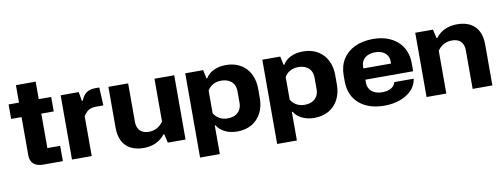

<svg xmlns="http://www.w3.org/2000/svg" viewBox="-67 -1048 4143 1580"><g transform="rotate(-10 2005.0 -258.0)"><path d="M215 0Q166 0 137.5 -24Q109 -48 109 -98V-683H274V-128H381V0ZM22 -416V-537H378V-416Z M457 0V-537H608L621 -461H628Q646 -506 674.5 -525.5Q703 -545 748 -545H781L789 -394H727Q700 -394 681 -387Q662 -380 648.5 -366.5Q635 -353 622 -333V0Z M1406 -537V0H1258L1241 -73H1234Q1204 -33 1158.5 -12Q1113 9 1057 9Q991 9 946 -15.5Q901 -40 878.5 -85.5Q856 -131 856 -194V-537H1021V-217Q1021 -184 1032.5 -161.5Q1044 -139 1066.5 -127Q1089 -115 1121 -115Q1161 -115 1191.5 -133Q1222 -151 1241 -180V-537Z M1498 167V-537H1648L1663 -465H1669Q1691 -503 1735.5 -524.5Q1780 -546 1838 -546Q1891 -546 1933 -529Q1975 -512 2005 -480.5Q2035 -449 2051 -405Q2067 -361 2067 -307V-230Q2067 -159 2039 -105Q2011 -51 1959.5 -21Q1908 9 1838 9Q1780 9 1735.5 -13Q1691 -35 1669 -72H1663V167ZM1778 -111Q1814 -111 1840.5 -124Q1867 -137 1881.5 -162Q1896 -187 1896 -221V-317Q1896 -351 1881.5 -375.5Q1867 -400 1840.5 -413Q1814 -426 1778 -426Q1739 -426 1709.5 -409.5Q1680 -393 1663 -363V-174Q1680 -145 1709.5 -128Q1739 -111 1778 -111Z M2142 167V-537H2292L2307 -465H2313Q2335 -503 2379.5 -524.5Q2424 -546 2482 -546Q2535 -546 2577 -529Q2619 -512 2649 -480.5Q2679 -449 2695 -405Q2711 -361 2711 -307V-230Q2711 -159 2683 -105Q2655 -51 2603.5 -21Q2552 9 2482 9Q2424 9 2379.5 -13Q2335 -35 2313 -72H2307V167ZM2422 -111Q2458 -111 2484.5 -124Q2511 -137 2525.5 -162Q2540 -187 2540 -221V-317Q2540 -351 2525.5 -375.5Q2511 -400 2484.5 -413Q2458 -426 2422 -426Q2383 -426 2353.5 -409.5Q2324 -393 2307 -363V-174Q2324 -145 2353.5 -128Q2383 -111 2422 -111Z M3067 10Q3001 10 2948 -7.5Q2895 -25 2857 -58Q2819 -91 2799 -138.5Q2779 -186 2779 -245V-293Q2779 -371 2814.5 -428Q2850 -485 2915 -516Q2980 -547 3067 -547Q3131 -547 3182.5 -529.5Q3234 -512 3271 -479Q3308 -446 3328 -399.5Q3348 -353 3348 -296V-228H2922V-322H3193L3180 -307V-340Q3180 -369 3166 -390.5Q3152 -412 3127 -424Q3102 -436 3067 -436Q3030 -436 3003.5 -423.5Q2977 -411 2963 -388.5Q2949 -366 2949 -336V-202Q2949 -173 2963.5 -150Q2978 -127 3005 -114.5Q3032 -102 3069 -102Q3114 -102 3143 -119Q3172 -136 3180 -167H3342Q3334 -112 3296 -72.5Q3258 -33 3199 -11.5Q3140 10 3067 10Z M3420 0V-537H3568L3585 -464H3592Q3622 -504 3667.5 -525Q3713 -546 3769 -546Q3836 -546 3880.5 -521.5Q3925 -497 3947.5 -452Q3970 -407 3970 -343V0H3805V-320Q3805 -353 3793.5 -376Q3782 -399 3760 -410.5Q3738 -422 3705 -422Q3665 -422 3634.5 -404Q3604 -386 3585 -357V0Z"/></g></svg>

Font: Hubot Sans Condensed ExtraLight
Style: Bold
Weight: 700
Version: Version 2.000